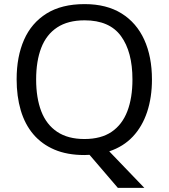

<svg xmlns="http://www.w3.org/2000/svg" viewBox="-20 -745 821 935"><path d="M720 -358Q720 -271 696.5 -200Q673 -129 627 -80Q581 -31 512 -8L683 170H554L416 9Q410 9 403.5 9.5Q397 10 391 10Q307 10 245 -16.5Q183 -43 142 -91.5Q101 -140 81 -208Q61 -276 61 -359Q61 -469 97 -551Q133 -633 206.5 -679Q280 -725 392 -725Q499 -725 572 -679.5Q645 -634 682.5 -551.5Q720 -469 720 -358ZM156 -358Q156 -268 181 -203Q206 -138 258.5 -103Q311 -68 391 -68Q472 -68 523.5 -103Q575 -138 600 -203Q625 -268 625 -358Q625 -493 569 -569.5Q513 -646 392 -646Q311 -646 258.5 -611.5Q206 -577 181 -512.5Q156 -448 156 -358Z"/></svg>

Font: Noto Sans Hebrew
Style: Regular
Weight: 400
Designer: Monotype Design Team
Foundry: Monotype Imaging Inc.
Version: Version 2.003;January 10, 2023;FontCreator 14.0.0.2877 64-bi